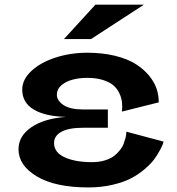

<svg xmlns="http://www.w3.org/2000/svg" viewBox="-20 -797 768 831"><path d="M393.1 -776.9H603L374 -627.9H256.8ZM526.9 -227.1 688 -184.1Q687 -180.2 684.6 -172.9Q682.1 -165.5 671.1 -145Q660.2 -124.5 646 -105.7Q631.8 -86.9 605.2 -64.2Q578.6 -41.5 546.6 -24.9Q514.6 -8.3 466.6 2.9Q418.5 14.2 362.8 14.2Q219.2 14.2 139.6 -33.4Q60.1 -81.1 60.1 -150.9Q60.1 -208.5 115.7 -246.3Q171.4 -284.2 265.1 -291Q174.8 -293.5 125.5 -323.2Q76.2 -353 76.2 -409.2Q76.2 -452.6 115.5 -489.5Q154.8 -526.4 219.5 -547.6Q284.2 -568.8 357.9 -568.8Q423.3 -568.8 477.1 -555.7Q530.8 -542.5 565.7 -520.8Q600.6 -499 624.3 -470.7Q647.9 -442.4 657.7 -413.1Q667.5 -383.8 667 -354L507.8 -314Q510.3 -335.9 507.8 -355.7Q505.4 -375.5 495.8 -395Q486.3 -414.6 469.7 -428.5Q453.1 -442.4 424.3 -451.2Q395.5 -460 357.9 -460Q323.7 -460 294.7 -452.4Q265.6 -444.8 245.8 -428Q226.1 -411.1 226.1 -387.2Q226.1 -361.8 254.6 -342.5Q283.2 -323.2 339.8 -323.2H446.8V-244.1H339.8Q277.8 -244.1 245.8 -226.6Q213.9 -209 213.9 -178.2Q213.9 -137.2 259.8 -116.2Q305.7 -95.2 377.9 -95.2Q408.2 -95.2 432.9 -102.5Q457.5 -109.9 472.7 -121.3Q487.8 -132.8 499 -147Q510.3 -161.1 515.4 -175.3Q520.5 -189.5 523.4 -200.9Q526.4 -212.4 526.4 -219.7Z"/></svg>

Font: Sporting Grotesque
Style: Bold
Weight: 700
Designer: Lucas LE BIHAN
Foundry: Lucas LE BIHAN
Version: Version 2.002;PS 2.2;hotconv 1.0.88;makeotf.lib2.5.647800